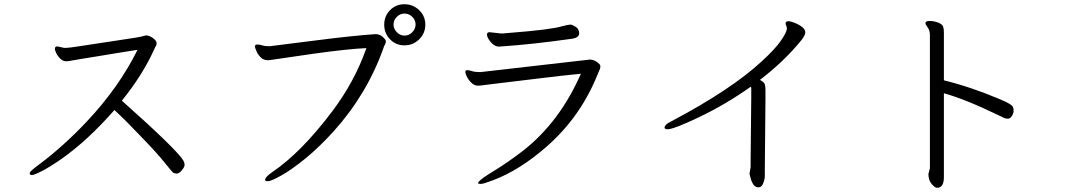

<svg xmlns="http://www.w3.org/2000/svg" viewBox="-20 -825 5040 906"><path d="M669 -658Q654 -655 650.5 -653Q647 -651 536.5 -634.5Q426 -618 365.5 -608.5Q305 -599 291 -599H283L251 -606H250Q239 -605 239 -596Q239 -587 246 -573Q253 -559 265.5 -547.5Q278 -536 290.5 -536Q303 -536 311.5 -538Q320 -540 354.5 -545.5Q389 -551 438 -559Q487 -567 538 -575.5Q589 -584 629 -590Q541 -412 389 -251Q277 -132 158 -44Q120 -16 120 -7.5Q120 1 130.5 1Q141 1 178 -18Q215 -37 270 -75Q395 -163 520 -306Q577 -253 646 -180Q721 -103 757 -57.5Q793 -12 799 -9Q805 -6 815 -6Q825 -6 838 -21.5Q851 -37 851 -47Q851 -57 846 -66Q818 -116 555 -350Q653 -471 707 -591L713 -604Q719 -610 719 -621.5Q719 -633 701.5 -645.5Q684 -658 669 -658Z M1987 -708.5Q1987 -749 1958 -777Q1929 -805 1888.5 -805Q1848 -805 1820.5 -777Q1793 -749 1793 -708.5Q1793 -668 1820.5 -639.5Q1848 -611 1888.5 -611Q1929 -611 1958 -639.5Q1987 -668 1987 -708.5ZM1941 -709.5Q1941 -689 1925.5 -673Q1910 -657 1889 -657Q1868 -657 1852.5 -673Q1837 -689 1837 -709.5Q1837 -730 1852.5 -745.5Q1868 -761 1889 -761Q1910 -761 1925.5 -745.5Q1941 -730 1941 -709.5ZM1254 -607H1246Q1230 -607 1217 -611Q1204 -615 1195 -615H1192Q1183 -614 1183 -605Q1183 -601 1189.5 -585Q1196 -569 1209.5 -555Q1223 -541 1243 -541H1250Q1253 -541 1257 -542L1463 -572Q1621 -594 1709 -598Q1653 -439 1548 -300Q1401 -105 1265 -13Q1231 10 1231 24Q1231 30 1245 30Q1259 30 1307.5 3Q1356 -24 1421 -77Q1486 -130 1555 -206Q1713 -382 1790 -600Q1793 -609 1797 -616Q1801 -623 1801 -630Q1801 -637 1786.5 -650.5Q1772 -664 1752 -664Q1639 -656 1472 -634.5Q1305 -613 1254 -607Z M2290 -673Q2278 -673 2278 -662.5Q2278 -652 2287 -638Q2309 -605 2335 -605L2347 -606Q2486 -615 2678 -642Q2713 -647 2713 -667.5Q2713 -688 2696.5 -698.5Q2680 -709 2671.5 -709Q2663 -709 2632 -701Q2579 -685 2386 -670Q2360 -668 2352 -667H2345ZM2249 -485H2242Q2220 -485 2206.5 -489.5Q2193 -494 2185 -494H2183Q2176 -493 2176 -485Q2176 -477 2184 -461.5Q2192 -446 2205.5 -433.5Q2219 -421 2233 -421H2242Q2247 -421 2253 -422Q2259 -423 2296 -427.5Q2333 -432 2387.5 -438.5Q2442 -445 2540 -457Q2638 -469 2721 -477Q2622 -251 2451 -116Q2374 -56 2292 -7Q2236 28 2236 39Q2236 43 2248.5 43Q2261 43 2308 25Q2432 -22 2558 -132Q2721 -274 2802 -479Q2806 -489 2809.5 -496Q2813 -503 2813 -512.5Q2813 -522 2796 -533Q2779 -544 2764 -544Z M3517 -7V-4Q3518 -1 3521.5 14.5Q3525 30 3534 44.5Q3543 59 3559 59Q3575 59 3582 38Q3589 21 3589 4V-30L3592 -354V-400Q3592 -417 3589 -427Q3586 -437 3566 -448Q3681 -536 3762 -636Q3780 -659 3780 -672Q3780 -697 3728 -718Q3709 -725 3701 -725Q3687 -725 3687 -714Q3687 -709 3690 -704Q3693 -699 3693 -691V-688Q3691 -671 3664.5 -632.5Q3638 -594 3576 -537Q3431 -402 3145 -251Q3116 -237 3116 -223Q3116 -215 3130 -215Q3159 -215 3281.5 -273.5Q3404 -332 3523 -416Q3525 -412 3525 -408V-368L3522 -68V-36Z M4361 -4Q4361 26 4376.5 43.5Q4392 61 4400.5 61Q4409 61 4411 60Q4434 53 4434 11V-385Q4538 -356 4694 -280Q4713 -271 4719.5 -268Q4726 -265 4736.5 -265Q4747 -265 4755 -278Q4763 -291 4763 -302Q4763 -313 4760 -320Q4755 -333 4700 -356Q4564 -414 4434 -446V-673Q4434 -690 4430 -700.5Q4426 -711 4406.5 -718.5Q4387 -726 4367 -726Q4347 -726 4347 -716Q4347 -709 4357.5 -695.5Q4368 -682 4368 -659V-31Z"/></svg>

Font: LXGW WenKai TC
Style: Regular
Weight: 400
Designer: LXGW / Fontworks Inc.
Foundry: LXGW / Fontworks Inc.
Version: Version 1.330